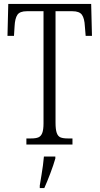

<svg xmlns="http://www.w3.org/2000/svg" viewBox="-20 -734 506 975"><path d="M114 -31H138Q162 -31 175 -36.5Q188 -42 194.5 -58.5Q201 -75 201 -108V-677H116Q81 -677 68.5 -659Q56 -641 54 -600L51 -552H18L22 -714H443L447 -552H415L411 -600Q409 -641 396 -659Q383 -677 348 -677H262V-111Q262 -77 268 -59.5Q274 -42 287 -36.5Q300 -31 324 -31H348V0H114ZM182 208Q183 200 191 153Q199 106 203 61H261V71Q252 103 235.5 146.5Q219 190 205 221H182Z"/></svg>

Font: Noto Serif CondLight
Style: Regular
Weight: 300
Width: 3
Designer: Monotype Design Team
Foundry: Monotype Imaging Inc.
Version: Version 1.001